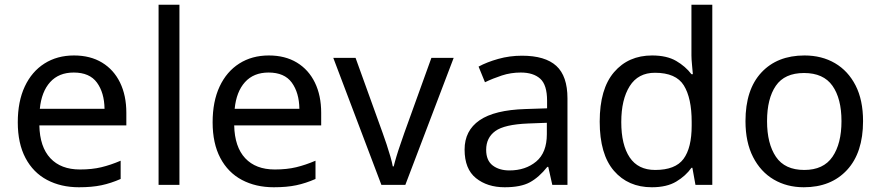

<svg xmlns="http://www.w3.org/2000/svg" viewBox="-20 -780 3715 810"><path d="M292 -546Q361 -546 410.5 -516Q460 -486 486.5 -431.5Q513 -377 513 -304V-251H146Q148 -160 192.5 -112.5Q237 -65 317 -65Q368 -65 407.5 -74.5Q447 -84 489 -102V-25Q448 -7 408 1.5Q368 10 313 10Q237 10 178.5 -21Q120 -52 87.5 -113.5Q55 -175 55 -264Q55 -352 84.5 -415Q114 -478 167.5 -512Q221 -546 292 -546ZM291 -474Q228 -474 191.5 -433.5Q155 -393 148 -321H421Q420 -389 389 -431.5Q358 -474 291 -474Z M737 0H649V-760H737Z M1114 -546Q1183 -546 1232.5 -516Q1282 -486 1308.5 -431.5Q1335 -377 1335 -304V-251H968Q970 -160 1014.5 -112.5Q1059 -65 1139 -65Q1190 -65 1229.5 -74.5Q1269 -84 1311 -102V-25Q1270 -7 1230 1.5Q1190 10 1135 10Q1059 10 1000.5 -21Q942 -52 909.5 -113.5Q877 -175 877 -264Q877 -352 906.5 -415Q936 -478 989.5 -512Q1043 -546 1114 -546ZM1113 -474Q1050 -474 1013.5 -433.5Q977 -393 970 -321H1243Q1242 -389 1211 -431.5Q1180 -474 1113 -474Z M1589 0 1386 -536H1480L1594 -220Q1602 -198 1611 -171Q1620 -144 1627 -119.5Q1634 -95 1637 -78H1641Q1645 -95 1652.5 -120Q1660 -145 1669.5 -172Q1679 -199 1686 -220L1800 -536H1894L1690 0Z M2182 -545Q2280 -545 2327 -502Q2374 -459 2374 -365V0H2310L2293 -76H2289Q2254 -32 2215.5 -11Q2177 10 2109 10Q2036 10 1988 -28.5Q1940 -67 1940 -149Q1940 -229 2003 -272.5Q2066 -316 2197 -320L2288 -323V-355Q2288 -422 2259 -448Q2230 -474 2177 -474Q2135 -474 2097 -461.5Q2059 -449 2026 -433L1999 -499Q2034 -518 2082 -531.5Q2130 -545 2182 -545ZM2208 -259Q2108 -255 2069.5 -227Q2031 -199 2031 -148Q2031 -103 2058.5 -82Q2086 -61 2129 -61Q2197 -61 2242 -98.5Q2287 -136 2287 -214V-262Z M2730 10Q2630 10 2570 -59.5Q2510 -129 2510 -267Q2510 -405 2570.5 -475.5Q2631 -546 2731 -546Q2793 -546 2832.5 -523Q2872 -500 2897 -467H2903Q2902 -480 2899.5 -505.5Q2897 -531 2897 -546V-760H2985V0H2914L2901 -72H2897Q2873 -38 2833 -14Q2793 10 2730 10ZM2744 -63Q2829 -63 2863.5 -109.5Q2898 -156 2898 -250V-266Q2898 -366 2865 -419.5Q2832 -473 2743 -473Q2672 -473 2636.5 -416.5Q2601 -360 2601 -265Q2601 -169 2636.5 -116Q2672 -63 2744 -63Z M3621 -269Q3621 -136 3553.5 -63Q3486 10 3371 10Q3300 10 3244.5 -22.5Q3189 -55 3157 -117.5Q3125 -180 3125 -269Q3125 -402 3192 -474Q3259 -546 3374 -546Q3447 -546 3502.5 -513.5Q3558 -481 3589.5 -419.5Q3621 -358 3621 -269ZM3216 -269Q3216 -174 3253.5 -118.5Q3291 -63 3373 -63Q3454 -63 3492 -118.5Q3530 -174 3530 -269Q3530 -364 3492 -418Q3454 -472 3372 -472Q3290 -472 3253 -418Q3216 -364 3216 -269Z"/></svg>

Font: Noto Sans Marchen
Style: Regular
Weight: 400
Designer: Monotype Design Team
Foundry: Monotype Imaging Inc.
Version: Version 2.003; ttfautohint (v1.8.4.7-5d5b)